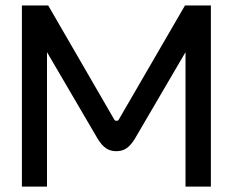

<svg xmlns="http://www.w3.org/2000/svg" viewBox="-20 -690 861 710"><path d="M61 -669.9H158.2L401.9 -249Q404.8 -243.2 410.9 -243.2Q417 -243.2 419.9 -249L664.1 -669.9H759.8V0H666V-497.1L478 -175.8Q463.4 -152.3 447.8 -141.6Q432.1 -130.9 410.2 -130.9Q388.2 -130.9 372.3 -141.6Q356.4 -152.3 341.8 -175.8L153.8 -497.1V0H61Z"/></svg>

Font: LT Wave Text
Style: Regular
Weight: 400
Designer: Daniel Lyons
Version: Version 2.5 (Glyphs App)